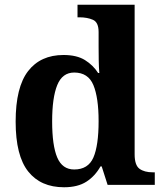

<svg xmlns="http://www.w3.org/2000/svg" viewBox="-20 -780 689 810"><path d="M250 10Q152 10 99 -56.5Q46 -123 46 -267Q46 -412 98.5 -480Q151 -548 248 -548Q304 -548 338.5 -526.5Q373 -505 394 -472H399Q397 -495 396.5 -526Q396 -557 396 -584V-645Q396 -686 372 -696.5Q348 -707 315 -707H307V-760H548V-129Q548 -83 568.5 -68Q589 -53 625 -53H633V0H434L409 -78H404Q381 -37 344.5 -13.5Q308 10 250 10ZM293 -65Q352 -65 374 -115.5Q396 -166 396 -269Q396 -368 374 -421Q352 -474 293 -474Q243 -474 221.5 -421Q200 -368 200 -268Q200 -166 221.5 -115.5Q243 -65 293 -65Z"/></svg>

Font: Noto Serif Sinhala
Style: Bold
Weight: 700
Designer: Jelle Bosma - Monotype Design Team
Foundry: Monotype Imaging Inc.
Version: Version 2.007; ttfautohint (v1.8.4.7-5d5b)